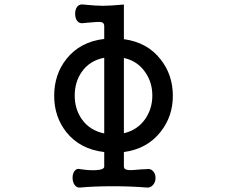

<svg xmlns="http://www.w3.org/2000/svg" viewBox="-20 -715 1040 877"><path d="M456.1 -595.7V-537.1Q345.7 -524.4 283.2 -445.3Q227.5 -375 227.5 -277.3Q227.5 -181.6 283.2 -111.3Q345.7 -33.2 456.1 -20.5V45.9Q456.1 60.5 415 62.5Q385.7 63.5 346.7 57.6Q330.1 52.7 320.3 66.4Q311.5 78.1 311.5 96.7Q311.5 116.2 320.3 128.9Q330.1 143.6 346.7 141.6Q410.2 135.7 495.1 135.7Q579.1 135.7 649.4 141.6Q668 143.6 679.7 128.9Q690.4 116.2 690.4 97.7Q690.4 79.1 679.7 67.4Q668 53.7 649.4 57.6L626 58.6Q578.1 63.5 565.4 61.5Q545.9 59.6 545.9 45.9V-20.5Q653.3 -35.2 713.9 -113.3Q769.5 -183.6 769.5 -277.3Q769.5 -373 713.9 -443.4Q653.3 -521.5 545.9 -536.1V-694.3Q481.4 -688.5 450.2 -688.5Q418 -688.5 360.4 -694.3Q342.8 -697.3 332 -683.6Q323.2 -670.9 323.2 -652.3Q323.2 -632.8 332 -620.1Q342.8 -606.4 360.4 -609.4L379.9 -611.3Q428.7 -616.2 440.4 -614.3Q456.1 -612.3 456.1 -595.7ZM456.1 -451.2V-105.5Q389.6 -119.1 353.5 -170.9Q321.3 -216.8 321.3 -278.3Q321.3 -340.8 353.5 -386.7Q389.6 -438.5 456.1 -451.2ZM545.9 -106.4V-450.2Q608.4 -436.5 643.6 -384.8Q675.8 -338.9 675.8 -278.3Q675.8 -218.8 643.6 -171.9Q608.4 -121.1 545.9 -106.4Z"/></svg>

Font: GungsuhChe
Style: Regular
Weight: 400
Monospace: yes
Version: Version 2.21